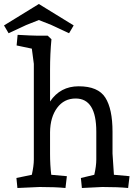

<svg xmlns="http://www.w3.org/2000/svg" viewBox="-45 -934 667 959"><path d="M38 -707 43 -760Q115 -756 135 -756H193L212 -738Q205 -666 205 -585V-427Q256 -503 348 -503Q445 -503 481 -446.5Q517 -390 517 -276V-167L524 -61L602 -54L595 5Q546 0 466 0L364 5L359 -45L426 -61Q436 -105 436 -137V-276Q436 -442 333 -442Q275 -442 240.5 -395.5Q206 -349 205 -274V-167Q205 -109 211 -61L289 -54L282 5Q233 0 153 0L42 5L37 -45L114 -61Q124 -106 124 -137V-615L114 -691ZM149 -914 323 -807 300 -768 212 -809 149 -834 86 -809 -2 -768 -25 -807Z"/></svg>

Font: Andada
Style: Regular
Weight: 400
Designer: Carolina Giovagnoli
Foundry: Carolina Giovagnoli
Version: Version 1.003